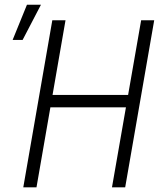

<svg xmlns="http://www.w3.org/2000/svg" viewBox="-20 -797 685 817"><path d="M536.1 -393.1 526.4 -340.3H180.7L190.4 -393.1ZM258.8 -710.9 135.3 0H79.1L202.6 -710.9ZM636.2 -710.9 512.7 0H456.5L580.6 -710.9ZM33.7 -627 94.7 -776.9H154.3L76.2 -627Z"/></svg>

Font: Roboto Condensed Light
Style: Italic
Weight: 300
Italic angle: -12°
Designer: Christian Robertson
Foundry: Google
Version: Version 3.0; 2020